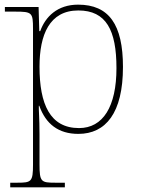

<svg xmlns="http://www.w3.org/2000/svg" viewBox="-20 -566 614 826"><path d="M24 240H259V220H217C157 220 150 216 150 142V13C150 -60 146 -95 147 -111H149C177 -32 232 10 317 10C435 10 509 -80 509 -278C509 -460 449 -546 316 -546C227 -546 175 -494 153 -432H149L146 -536H1V-516H45C118 -516 122 -512 122 -442V142C122 216 115 220 55 220H24ZM320 -15C195 -15 150 -118 150 -279C150 -417 193 -521 317 -521C437 -521 481 -436 481 -273C481 -107 423 -15 320 -15Z"/></svg>

Font: Noto Serif Sinhala Thin
Style: Regular
Weight: 100
Designer: Jelle Bosma - Monotype Design Team
Foundry: Monotype Imaging Inc.
Version: Version 2.007